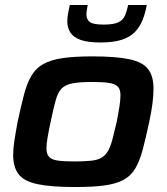

<svg xmlns="http://www.w3.org/2000/svg" viewBox="-20 -745 673 773"><path d="M283 8Q186 8 131.5 -3.5Q77 -15 55 -43.5Q33 -72 33 -121Q33 -147 38 -179.5Q43 -212 51 -255Q65 -320 77 -365.5Q89 -411 107 -441Q125 -471 155 -487.5Q185 -504 232 -511Q279 -518 351 -518Q447 -518 501 -506.5Q555 -495 576.5 -466.5Q598 -438 598 -389Q598 -362 594 -329.5Q590 -297 581 -255Q567 -189 554.5 -142.5Q542 -96 524.5 -66.5Q507 -37 477.5 -21Q448 -5 401.5 1.5Q355 8 283 8ZM281 -95Q321 -95 347.5 -98Q374 -101 389.5 -110.5Q405 -120 415 -137.5Q425 -155 432.5 -183.5Q440 -212 450 -255Q457 -291 461 -317Q465 -343 465 -362Q465 -385 454.5 -396Q444 -407 420 -411Q396 -415 352 -415Q301 -415 272 -409.5Q243 -404 228 -388.5Q213 -373 204 -340.5Q195 -308 184 -255Q176 -218 171.5 -191.5Q167 -165 167 -147Q167 -125 177.5 -113.5Q188 -102 213 -98.5Q238 -95 281 -95ZM385 -574Q333 -574 304 -584.5Q275 -595 263 -614.5Q251 -634 251 -659Q251 -675 254 -691Q257 -707 261 -725H333Q331 -713 329.5 -703.5Q328 -694 328 -686Q328 -667 341.5 -656.5Q355 -646 397 -646Q438 -646 457 -655.5Q476 -665 483.5 -683Q491 -701 496 -725H571Q565 -692 554 -664.5Q543 -637 523.5 -616.5Q504 -596 470.5 -585Q437 -574 385 -574Z"/></svg>

Font: Saira Expanded SemiBold
Style: Italic
Weight: 600
Width: 7
Italic angle: -12°
Designer: Hector Gatti with collaboration of the Omnibus-Type team
Foundry: Omnibus-Type
Version: Version 1.101